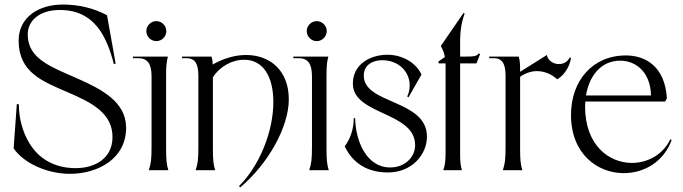

<svg xmlns="http://www.w3.org/2000/svg" viewBox="-20 -749 3006 845"><path d="M40 -96C85 -30 189 16 287 16C413 16 537 -52 535 -190C533 -301 428 -356 322 -403C210 -453 102 -488 102 -597C102 -658 153 -704 240 -705C320 -706 379 -676 423 -611C447 -574 466 -527 481 -467L489 -469L451 -682C393 -713 327 -729 256 -729C155 -729 62 -677 62 -570C62 -429 170 -390 278 -343C380 -299 479 -252 475 -140C472 -52 399 -9 313 -9C217 -9 148 -53 108 -121C80 -168 63 -227 63 -290L54 -291Z M635 0H721C713 -25 711 -45 711 -95V-416C711 -460 713 -476 719 -500H565V-493H588C629 -493 647 -469 647 -413V-105C647 -50 645 -30 635 0ZM668 -568C692 -568 712 -588 712 -612C712 -636 692 -656 668 -656C644 -656 624 -636 624 -612C624 -588 644 -568 668 -568Z M1032 70 1037 76C1160 -28 1251 -189 1251 -312C1251 -441 1166 -507 1063 -507C1016 -507 965 -493 916 -465C916 -477 914 -490 911 -500H781V-493H801C837 -493 853 -470 853 -416V-105C853 -50 851 -30 841 0H927C919 -25 917 -45 917 -95V-409C948 -457 1001 -486 1055 -486C1138 -486 1183 -412 1183 -300C1183 -172 1124 -22 1032 70Z M1341 0H1427C1419 -25 1417 -45 1417 -95V-416C1417 -460 1419 -476 1425 -500H1271V-493H1294C1335 -493 1353 -469 1353 -413V-105C1353 -50 1351 -30 1341 0ZM1374 -568C1398 -568 1418 -588 1418 -612C1418 -636 1398 -656 1374 -656C1350 -656 1330 -636 1330 -612C1330 -588 1350 -568 1374 -568Z M1687 10C1796 10 1859 -72 1859 -147C1860 -312 1581 -289 1581 -416C1581 -467 1625 -484 1662 -484C1738 -484 1783 -430 1783 -374C1783 -357 1780 -340 1772 -324L1778 -321L1835 -421C1809 -476 1748 -508 1685 -508C1608 -508 1532 -465 1533 -380C1534 -242 1807 -258 1807 -110C1807 -59 1764 -12 1697 -12C1594 -12 1545 -126 1543 -229H1537C1537 -179 1520 -135 1497 -105C1534 -28 1600 10 1687 10Z M1931 0H2013C2007 -20 2005 -36 2005 -76V-470H2077L2093 -511L2087 -514C2079 -501 2062 -500 2030 -500H2005V-572C2005 -610 2011 -652 2025 -689L2020 -692L1921 -548V-544C1930 -529 1935 -515 1938 -498L1909 -478L1911 -470H1941V-464V-84C1941 -40 1939 -24 1931 0Z M2193 0H2279C2271 -25 2269 -45 2269 -95V-411C2291 -427 2318 -436 2343 -436C2378 -436 2410 -421 2432 -400C2456 -412 2487 -450 2493 -494L2487 -496C2478 -476 2459 -467 2440 -467C2416 -467 2391 -482 2387 -507L2269 -433C2269 -457 2269 -482 2263 -500H2133V-493H2153C2189 -493 2205 -470 2205 -416V-105C2205 -50 2203 -30 2193 0Z M2725 13C2814 13 2901 -36 2936 -133L2930 -136C2898 -68 2830 -32 2761 -32C2660 -32 2555 -110 2555 -280L2556 -302H2907L2915 -316C2907 -456 2821 -505 2735 -505C2586 -505 2493 -392 2493 -243C2493 -71 2610 13 2725 13ZM2559 -329C2573 -414 2624 -482 2710 -482C2777 -482 2843 -433 2845 -329Z"/></svg>

Font: Sinistre
Style: Regular
Weight: 400
Designer: Jules Durand
Foundry: Collletttivo
Version: Version 69.420;Glyphs 3.2 (3217)